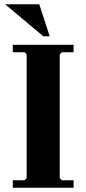

<svg xmlns="http://www.w3.org/2000/svg" viewBox="-20 -880 405 900"><path d="M325 -635H270L260 -625V-45L270 -35H325V0H40V-35H95L105 -45V-625L95 -635H40V-670H325ZM4 -860H164L213 -710H183Z"/></svg>

Font: Brygada 1918
Style: Regular
Weight: 400
Designer: Mateusz Machalski | Borys Kosmynka | Przemek Hoffer
Foundry: NIEPODLEGLA 2018
Version: Version 3.006